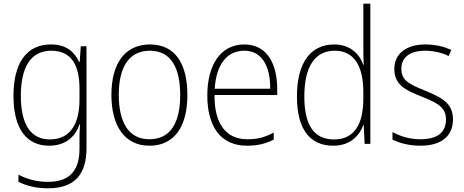

<svg xmlns="http://www.w3.org/2000/svg" viewBox="-20 -780 2518 1041"><path d="M256 -539C121 -539 53 -434 53 -260C53 -81 125 10 246 10C330 10 387 -33 411 -106H414C411 -71 411 -44 411 -12V27C411 142 360 206 241 206C177 206 124 190 80 167V206C123 227 174 241 241 241C389 241 449 160 449 24V-529H418L412 -444H409C384 -499 339 -539 256 -539ZM258 -505C372 -505 411 -420 411 -299V-239C411 -130 375 -24 250 -24C148 -24 93 -104 93 -260C93 -412 144 -505 258 -505Z M996 -265C996 -428 934 -539 793 -539C659 -539 584 -438 584 -266C584 -97 656 10 790 10C928 10 996 -97 996 -265ZM624 -266C624 -417 680 -505 793 -505C911 -505 957 -406 957 -265C957 -115 905 -25 790 -25C677 -25 624 -117 624 -266Z M1305 -539C1171 -539 1104 -421 1104 -262C1104 -99 1172 10 1320 10C1377 10 1420 -1 1464 -23V-61C1412 -34 1375 -25 1321 -25C1204 -25 1142 -110 1143 -265H1483V-297C1483 -431 1430 -539 1305 -539ZM1305 -505C1402 -505 1446 -418 1445 -299H1144C1153 -435 1213 -505 1305 -505Z M1787 10C1878 10 1928 -43 1950 -102H1952L1957 0H1988V-760H1950V-530C1950 -498 1950 -464 1952 -429H1949C1929 -489 1877 -539 1792 -539C1664 -539 1590 -440 1590 -257C1590 -83 1657 10 1787 10ZM1791 -24C1680 -24 1630 -105 1630 -257C1630 -420 1688 -505 1795 -505C1899 -505 1950 -423 1950 -281V-248C1950 -107 1902 -24 1791 -24Z M2436 -133C2436 -227 2365 -254 2284 -289C2206 -321 2156 -340 2156 -407C2156 -471 2205 -505 2285 -505C2331 -505 2379 -494 2412 -476L2427 -509C2389 -527 2341 -539 2286 -539C2181 -539 2118 -487 2118 -407C2118 -317 2182 -290 2267 -256C2346 -224 2398 -201 2398 -133C2398 -65 2356 -25 2259 -25C2204 -25 2151 -40 2108 -64V-23C2142 -6 2195 10 2259 10C2376 10 2436 -44 2436 -133Z"/></svg>

Font: Noto Sans Gurmukhi UI SemiCondensed ExtraLight
Style: Regular
Weight: 200
Width: 4
Designer: Jelle Bosma - Monotype Design Team
Foundry: Monotype Imaging Inc.
Version: Version 2.004